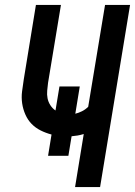

<svg xmlns="http://www.w3.org/2000/svg" viewBox="-20 -755 545 775"><path d="M283 0 318 -214Q305 -210 293 -208Q281 -206 269 -205L256 -126H174L188 -212Q165 -218 144 -228.5Q123 -239 107.5 -255Q92 -271 82.5 -292.5Q73 -314 69.5 -337.5Q66 -361 69 -385.5Q72 -410 76 -435L125 -735H226L174 -421Q172 -405 170.5 -389Q169 -373 172 -358Q175 -343 183.5 -330Q192 -317 204 -309L220 -406H302L284 -296Q297 -299 311 -306Q325 -313 336 -324L404 -735H505L384 0Z"/></svg>

Font: Iosevka Semibold Oblique
Style: Regular
Weight: 600
Italic angle: -9°
Monospace: yes
Designer: Belleve Invis
Foundry: Belleve Invis
Version: Version 32.5.0; ttfautohint (v1.8.4)